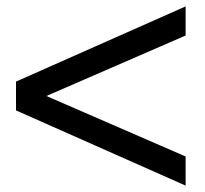

<svg xmlns="http://www.w3.org/2000/svg" viewBox="-20 -580 640 600"><path d="M30 -235V-325L560 -560V-469L125 -280L560 -91V0Z"/></svg>

Font: Tektur SemiCondensed
Style: Regular
Weight: 400
Width: 4
Designer: Adam Jagosz
Foundry: Adam Jagosz
Version: Version 1.005;gftools[0.9.30]